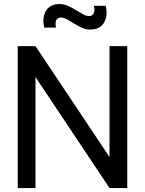

<svg xmlns="http://www.w3.org/2000/svg" viewBox="-20 -954 736 974"><path d="M438 -804Q416 -804 395.5 -813.2Q375 -822.5 356 -834.5Q337 -846.5 320 -855.8Q303 -865 288 -865Q270 -865 264.5 -849.2Q259 -833.5 264.5 -814H204.5Q192.5 -864 213 -898.8Q233.5 -933.5 282 -933.5Q304.5 -933.5 325 -924.2Q345.5 -915 364.8 -903Q384 -891 401 -881.8Q418 -872.5 432.5 -872.5Q449.5 -872.5 456 -888Q462.5 -903.5 456 -924.5H516Q528.5 -875.5 508 -839.8Q487.5 -804 438 -804ZM70 0V-720H160L535.5 -157.5V-720H625.5V0H535.5L160 -563V0Z"/></svg>

Font: Manrope ExtraLight Medium
Style: Regular
Weight: 500
Version: Version 4.504